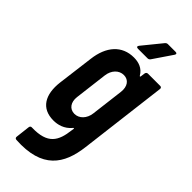

<svg xmlns="http://www.w3.org/2000/svg" viewBox="-284 -733 983 983"><g transform="rotate(45 207.0 -242.0)"><path d="M336 -690H280C274 -690 269 -687 265 -682L182 -580C175 -572 178 -565 188 -565H258C263 -565 269 -567 273 -573L343 -676C349 -685 345 -690 336 -690ZM302 -499 299 -476C299 -472 295 -470 293 -474C273 -509 239 -519 206 -519C120 -519 66 -458 54 -357L29 -161C17 -63 54 1 142 1C173 1 211 -8 240 -43C243 -47 246 -46 246 -42L244 -30C234 56 206 107 91 104C83 103 78 107 77 115L68 192C67 199 70 204 78 205C276 217 338 119 355 -19L414 -499C415 -506 411 -511 404 -511H315C308 -511 303 -506 302 -499ZM194 -99C159 -99 138 -128 143 -169L165 -348C170 -390 198 -419 233 -419C268 -419 288 -390 283 -348L261 -169C256 -128 228 -99 194 -99Z"/></g></svg>

Font: Barlow Condensed SemiBold
Style: Italic
Weight: 600
Width: 3
Italic angle: -7°
Designer: Jeremy Tribby
Foundry: Tribby Type
Version: Version 1.422;hotconv 1.0.109;makeotfexe 2.5.65596